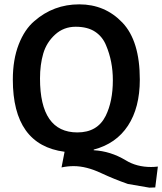

<svg xmlns="http://www.w3.org/2000/svg" viewBox="-20 -697 746 883"><path d="M623 -331Q623 -202 568.5 -119Q514 -36 411 -9V-6Q488 -2 558 40Q608 71 675 71Q690 71 706 69L694 165Q680 166 667 166L568 149Q505 127 445 99Q377 67 319 67Q291 67 263 73L277 1Q39 -30 39 -331Q39 -423 66 -492.5Q93 -562 138 -600Q226 -677 344.5 -677Q463 -677 543 -593Q623 -509 623 -331ZM164 -336Q164 -88 336 -88Q428 -88 466 -164Q499 -231 499 -328Q499 -415 468 -488Q452 -528 417.5 -551Q383 -574 328 -574Q273 -574 233.5 -538Q194 -502 179 -451Q164 -400 164 -336Z"/></svg>

Font: Bree Serif
Style: Regular
Weight: 400
Designer: Veronika Burian, Jos Scaglione
Foundry: TypeTogether
Version: Version 1.002